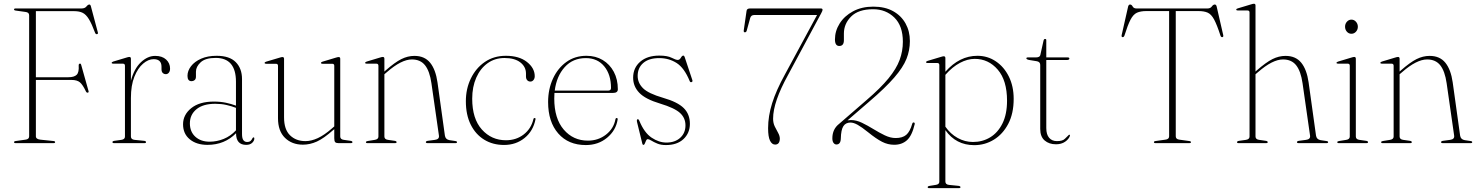

<svg xmlns="http://www.w3.org/2000/svg" viewBox="-20 -744 7678 998"><path d="M403.5 -700Q421 -700 429.2 -710.2Q437.5 -720.5 444.5 -720.5Q450 -720.5 452.5 -711L488.5 -576Q491 -568 484.5 -566.5Q478 -565 474.5 -573Q457 -620 442.2 -644.2Q427.5 -668.5 410 -677.2Q392.5 -686 366.5 -686H166.5V-342.5H335Q365.5 -342.5 378.5 -355.2Q391.5 -368 389 -403.5Q389 -412 394 -413Q400 -415.5 402.5 -405L440 -271.5Q442.5 -263.5 436.5 -262.5Q430.5 -261.5 427 -268Q410 -304 395.2 -316.2Q380.5 -328.5 352 -328.5H166.5V-35.5Q166.5 -20.5 190.5 -18L257.5 -11Q266.5 -10.5 266.5 -5Q266.5 0 258.5 0H61Q53 0 53 -5Q53 -10 62 -11L112 -18Q131.5 -20 131.5 -35.5V-664.5Q131.5 -680 112 -682L62 -689Q53 -690 53 -695Q53 -700 61 -700Z M660.5 -438.5V-324Q677 -387 712.2 -420.2Q747.5 -453.5 786.5 -453.5Q823 -453.5 843.5 -434.5Q864 -415.5 864 -387.5Q864 -374.5 857.8 -366.5Q851.5 -358.5 842 -358.5Q832.5 -358.5 826 -364.8Q819.5 -371 819.5 -384V-397Q819.5 -436.5 778.5 -436.5Q751 -436.5 723.8 -413.2Q696.5 -390 678.5 -345.2Q660.5 -300.5 660.5 -234.5V-34.5Q660.5 -19 679.5 -17L729 -12Q739 -11 739 -5Q739 0 730.5 0H572.5Q564.5 0 564.5 -5.5Q564.5 -10.5 574.5 -12L610.5 -17Q629.5 -19.5 629.5 -34V-402Q629.5 -413 619 -413H568.5Q560.5 -413 560.5 -417.5Q560.5 -421 568.5 -424L636.5 -444.5Q647 -448 652.5 -448Q660.5 -448 660.5 -438.5Z M931.5 -98Q931.5 -147.5 974 -181.8Q1016.5 -216 1091.5 -216Q1126 -216 1154.2 -210Q1182.5 -204 1206.5 -195V-319Q1206.5 -443 1101 -443Q1047.5 -443 1023 -420.2Q998.5 -397.5 998.5 -371.5V-346Q998.5 -333.5 991.8 -327.8Q985 -322 976 -322Q954.5 -322 954.5 -349.5Q954.5 -376 973 -400Q991.5 -424 1025.5 -439Q1059.5 -454 1106 -454Q1173 -454 1205.5 -421Q1238 -388 1238 -333V-47.5Q1238 -24.5 1245.2 -15.2Q1252.5 -6 1264 -6Q1277 -6 1283 -12Q1289 -18 1292 -25Q1294.5 -30 1298 -30Q1302 -30 1302 -24Q1302 -12.5 1291 -1.8Q1280 9 1259.5 9Q1207 9 1207 -51.5Q1147.5 9 1058.5 9Q1001.5 9 966.5 -19.8Q931.5 -48.5 931.5 -98ZM967 -103Q967 -59 995.5 -33.2Q1024 -7.5 1069.5 -7.5Q1107 -7.5 1142.8 -22Q1178.5 -36.5 1206.5 -66.5V-183.5Q1183 -192.5 1156.5 -198.5Q1130 -204.5 1099 -204.5Q1035.5 -204.5 1001.2 -176.2Q967 -148 967 -103Z M1425 -129.5V-402Q1425 -412.5 1414 -412.5H1363.5Q1355.5 -412.5 1355.5 -417Q1355.5 -421 1363.5 -423.5L1432.5 -444Q1443 -447.5 1448 -447.5Q1456.5 -447.5 1456.5 -438.5V-134Q1456.5 -71 1487.5 -40.8Q1518.5 -10.5 1567.5 -10.5Q1598 -10.5 1631.8 -26Q1665.5 -41.5 1705.5 -76.5L1717.5 -87V-402Q1717.5 -412.5 1707 -412.5H1656.5Q1648.5 -412.5 1648.5 -417Q1648.5 -421 1656.5 -423.5L1724.5 -444Q1735.5 -447.5 1740.5 -447.5Q1748.5 -447.5 1748.5 -438.5V-34.5Q1748.5 -19.5 1767.5 -17L1802 -12Q1812 -10.5 1812 -5Q1812 0 1803.5 0H1739Q1727 0 1722.2 -5.2Q1717.5 -10.5 1717.5 -25.5V-72.5L1712.5 -68.5Q1663 -24.5 1627 -8.2Q1591 8 1554.5 8Q1497.5 8 1461.2 -27.5Q1425 -63 1425 -129.5Z M1978 -438.5V-372L1984 -377.5Q2032.5 -420 2066 -436.8Q2099.5 -453.5 2134 -453.5Q2187 -453.5 2215.8 -418Q2244.5 -382.5 2254 -316L2292.5 -39.5Q2295.5 -19 2316.5 -15.5L2346.5 -11Q2355.5 -10 2355.5 -5Q2355.5 0 2347.5 0H2202.5Q2193.5 0 2193.5 -5Q2193.5 -10.5 2203.5 -12L2240.5 -17Q2264.5 -20 2261.5 -39.5L2222.5 -311.5Q2213.5 -374 2189.5 -404.5Q2165.5 -435 2121 -435Q2066.5 -435 1991 -369L1978 -358V-34.5Q1978 -19.5 1997 -17L2031.5 -12Q2041.5 -10.5 2041.5 -5Q2041.5 0 2033 0H1889.5Q1882 0 1882 -5Q1882 -9.5 1891 -11L1928 -17Q1947 -20 1947 -34V-402Q1947 -413 1936.5 -413H1886Q1878 -413 1878 -417.5Q1878 -421 1886 -424L1954 -444.5Q1964.5 -448 1970 -448Q1978 -448 1978 -438.5Z M2759.5 -348Q2759.5 -336 2753 -328Q2746.5 -320 2737 -320Q2727 -320 2720.5 -327Q2714 -334 2714 -346.5V-361.5Q2714 -397 2684.5 -419.8Q2655 -442.5 2602.5 -442.5Q2552 -442.5 2514.2 -415.2Q2476.5 -388 2455.5 -340.2Q2434.5 -292.5 2434.5 -231Q2434.5 -127 2484.5 -71Q2534.5 -15 2610 -15Q2663 -15 2701.8 -44.8Q2740.5 -74.5 2752.5 -124Q2753.5 -130.5 2759 -130.5Q2764.5 -130.5 2763.5 -124Q2751.5 -63 2706.8 -26.8Q2662 9.5 2600 9.5Q2541.5 9.5 2496.8 -18Q2452 -45.5 2426.8 -96.2Q2401.5 -147 2401.5 -218Q2401.5 -282.5 2427.5 -336.2Q2453.5 -390 2500.2 -422Q2547 -454 2609.5 -454Q2678.5 -454 2719 -422Q2759.5 -390 2759.5 -348Z M3191.5 -280Q3191.5 -261 3166.5 -261H2862Q2861 -247 2861 -232Q2861 -128 2910.2 -70.5Q2959.5 -13 3036 -13Q3089.5 -13 3129.8 -44.2Q3170 -75.5 3179 -124Q3180 -130.5 3185 -130.5Q3191.5 -130.5 3190.5 -123Q3181.5 -66 3135.5 -28Q3089.5 10 3025 10Q2934.5 10 2881.8 -50.2Q2829 -110.5 2829 -213.5Q2829 -280 2854 -334.8Q2879 -389.5 2923.8 -421.8Q2968.5 -454 3028.5 -454Q3076 -454 3112.8 -432Q3149.5 -410 3170.5 -370.8Q3191.5 -331.5 3191.5 -280ZM3025 -442Q2957.5 -442 2915.2 -395Q2873 -348 2863.5 -273H3140.5Q3156 -273 3156 -286.5Q3156 -356.5 3120.8 -399.2Q3085.5 -442 3025 -442Z M3444 -3Q3488.5 -3 3515.8 -27.8Q3543 -52.5 3543 -92.5Q3543 -131 3514.5 -157Q3486 -183 3411.5 -205.5Q3334.5 -228.5 3302.8 -261.8Q3271 -295 3271 -340Q3271 -391.5 3307.8 -423.2Q3344.5 -455 3407 -455Q3449 -455 3471 -443.8Q3493 -432.5 3503 -432.5Q3512.5 -432.5 3519 -443.8Q3525.5 -455 3531.5 -455Q3536 -455 3538.5 -448.5L3578 -330Q3582 -320 3575.5 -317.5Q3568.5 -314.5 3565 -322.5Q3537 -391 3497 -416.5Q3457 -442 3407 -442Q3353 -442 3323.8 -416.8Q3294.5 -391.5 3294.5 -349.5Q3294.5 -313.5 3322 -285.8Q3349.5 -258 3427 -235.5Q3502 -214 3534 -182.2Q3566 -150.5 3566 -100.5Q3566 -52.5 3532.8 -21.2Q3499.5 10 3441.5 10Q3415 10 3396.5 2.2Q3378 -5.5 3366 -13Q3354 -20.5 3346.5 -20.5Q3341.5 -20.5 3338.2 -13.2Q3335 -6 3332 1.5Q3329 9 3325 9Q3320 9 3319 3.5L3292 -106.5Q3288 -122 3293.5 -124Q3299.5 -126 3303.5 -115.5Q3329 -54 3367 -28.5Q3405 -3 3444 -3Z M4033.5 -22.5Q4032.5 7.5 4009 7.5Q3992.5 7.5 3982.5 -12.8Q3972.5 -33 3972.5 -77.5Q3972.5 -140.5 3993.5 -207.5Q4014.5 -274.5 4060 -357L4227 -666H3900.5Q3884 -666 3879.5 -650.5L3861 -583.5Q3858.5 -576 3851.5 -576Q3844.5 -576.5 3846 -586.5L3860.5 -687Q3862 -700 3878 -700H4247Q4255.5 -700 4255.5 -693Q4255.5 -690.5 4254.2 -686.8Q4253 -683 4248.5 -675L4075 -352Q4038 -285 4018.2 -228.2Q3998.5 -171.5 3998.5 -127Q3998.5 -104.5 4007.2 -86.5Q4016 -68.5 4024.8 -53Q4033.5 -37.5 4033.5 -22.5Z M4306.5 -25Q4306.5 -73 4342 -100.5L4484 -223.5Q4557.5 -286.5 4598.5 -336.8Q4639.5 -387 4656.2 -432.5Q4673 -478 4673 -527Q4673 -609.5 4628.8 -652.8Q4584.5 -696 4518.5 -696Q4442 -696 4404.2 -658.2Q4366.5 -620.5 4366.5 -569.5V-535Q4366.5 -505 4342.5 -505Q4320 -505 4320 -539Q4320 -583 4344.5 -622Q4369 -661 4414 -685.2Q4459 -709.5 4519.5 -709.5Q4580 -709.5 4622.2 -686Q4664.5 -662.5 4687 -622Q4709.5 -581.5 4709.5 -530.5Q4709.5 -482.5 4691.8 -438Q4674 -393.5 4628.2 -340.8Q4582.5 -288 4499 -216.5L4385.5 -118.5Q4394 -120 4403 -120Q4431 -120 4460.5 -105.8Q4490 -91.5 4520 -73Q4550 -54.5 4579.2 -40.5Q4608.5 -26.5 4635.5 -26.5Q4671 -26.5 4690.5 -43Q4710 -59.5 4722 -101.5Q4724 -108 4729.5 -107.5Q4736 -106.5 4734.5 -98.5Q4720.5 -38.5 4694.2 -15Q4668 8.5 4628 8.5Q4595 8.5 4564.8 -7Q4534.5 -22.5 4492.5 -56.5Q4459 -83.5 4438 -95.2Q4417 -107 4400.5 -107Q4376 -107 4363.8 -88.2Q4351.5 -69.5 4350.5 -23.5Q4349.5 7 4327.5 7Q4319 7 4312.8 -1Q4306.5 -9 4306.5 -25Z M4894 -442V-371Q4967 -454 5060.5 -454Q5113.5 -454 5156.2 -425.2Q5199 -396.5 5224 -346Q5249 -295.5 5249 -230Q5249 -154 5220.8 -100.2Q5192.5 -46.5 5146 -18Q5099.5 10.5 5044 10.5Q4949 10.5 4894 -67.5V199.5Q4894 215 4912.5 217L4962 222Q4972.5 223.5 4972.5 229Q4972.5 234 4963.5 234H4810Q4802 234 4802 229Q4802 223.5 4813 222L4844 217Q4862.5 214.5 4862.5 200.5V-405.5Q4862.5 -416.5 4852 -416.5H4801.5Q4793.5 -416.5 4793.5 -421Q4793.5 -424.5 4801.5 -427.5L4870 -448Q4880.5 -451.5 4885.5 -451.5Q4894 -451.5 4894 -442ZM5046.5 -438Q5009 -438 4969.8 -417.2Q4930.5 -396.5 4894 -355V-85.5Q4920.5 -47.5 4958 -26.8Q4995.5 -6 5037.5 -6Q5087 -6 5127 -30.2Q5167 -54.5 5190.8 -102.5Q5214.5 -150.5 5214.5 -220.5Q5214.5 -326 5166.2 -382Q5118 -438 5046.5 -438Z M5370.5 -425.5 5328.5 -432.5Q5315 -435.5 5315 -440.5Q5315 -445.5 5322 -445.5H5363.5Q5385 -445.5 5387.5 -458L5404 -532Q5406 -541.5 5412 -541.5Q5418.5 -541.5 5418.5 -535.5V-445.5H5530Q5538.5 -445.5 5538.5 -439.5Q5538.5 -432 5524 -432H5418.5V-78.5Q5418.5 -45 5433.2 -27.8Q5448 -10.5 5474 -10.5Q5503.5 -10.5 5515 -22.5Q5526.5 -34.5 5536.5 -43.5Q5542 -45 5541.5 -38Q5535.5 -20.5 5516.2 -7.2Q5497 6 5469 6Q5433 6 5410 -13.8Q5387 -33.5 5387 -74V-406.5Q5387 -422 5370.5 -425.5Z M5887.5 -700H6256.5Q6271.5 -700 6278.8 -710.2Q6286 -720.5 6294.5 -720.5Q6301.5 -720.5 6304 -710.5L6338 -562.5Q6340.5 -552 6334 -551Q6327 -550 6324 -558.5Q6305.5 -615.5 6290.8 -642.8Q6276 -670 6257.5 -678.2Q6239 -686.5 6209.5 -686.5H6091.5V-35.5Q6091.5 -20 6111 -18L6161 -11Q6170.5 -10 6170.5 -5Q6170.5 0 6162 0H5986Q5978 0 5978 -5Q5978 -10 5987 -11L6037 -18Q6057 -20 6057 -35.5V-686.5H5939Q5908.5 -686.5 5889.5 -677.8Q5870.5 -669 5856.2 -641.5Q5842 -614 5824.5 -558.5Q5821 -550 5814.5 -551Q5808 -552 5810.5 -562.5L5844 -710.5Q5847 -720.5 5854 -720.5Q5862 -720.5 5867.5 -710.2Q5873 -700 5887.5 -700Z M6506 -715.5V-372L6512 -377.5Q6560.5 -420 6594 -436.8Q6627.5 -453.5 6662 -453.5Q6715 -453.5 6743.8 -418Q6772.5 -382.5 6782 -316L6820.5 -39.5Q6823.5 -19 6844.5 -15.5L6874.5 -11Q6883.5 -10 6883.5 -5Q6883.5 0 6875.5 0H6730.5Q6721.5 0 6721.5 -5Q6721.5 -10.5 6731.5 -12L6768.5 -17Q6792.5 -20 6789.5 -39.5L6750.5 -311.5Q6741.5 -374 6717.5 -404.5Q6693.5 -435 6649 -435Q6594.5 -435 6519 -369L6506 -358V-34.5Q6506 -19.5 6525 -17L6559.5 -12Q6569.5 -10.5 6569.5 -5Q6569.5 0 6561 0H6417.5Q6410 0 6410 -5Q6410 -10.5 6421 -12L6456 -17Q6475 -20 6475 -34V-679Q6475 -689.5 6464.5 -689.5H6414Q6406 -689.5 6406 -694Q6406 -698.5 6414 -700.5L6482 -721Q6492.5 -724.5 6498 -724.5Q6506 -724.5 6506 -715.5Z M7004.5 -568.5Q6990.5 -568.5 6981 -579.2Q6971.5 -590 6971.5 -605Q6971.5 -620.5 6981.2 -631.2Q6991 -642 7004.5 -642Q7018.5 -642 7028.2 -631Q7038 -620 7038 -605Q7038 -590 7028.2 -579.2Q7018.5 -568.5 7004.5 -568.5ZM7027.5 -438.5V-34.5Q7027.5 -19.5 7046 -17L7081 -12Q7091 -10.5 7091 -5Q7091 0 7082.5 0H6939Q6931 0 6931 -5Q6931 -9.5 6940.5 -11L6977.5 -17Q6996 -20 6996 -34V-402Q6996 -413 6986 -413H6935.5Q6927 -413 6927 -417.5Q6927 -421 6935.5 -424L7003.5 -444.5Q7014 -448 7019.5 -448Q7027.5 -448 7027.5 -438.5Z M7255 -438.5V-372L7261 -377.5Q7309.5 -420 7343 -436.8Q7376.5 -453.5 7411 -453.5Q7464 -453.5 7492.8 -418Q7521.5 -382.5 7531 -316L7569.5 -39.5Q7572.5 -19 7593.5 -15.5L7623.5 -11Q7632.5 -10 7632.5 -5Q7632.5 0 7624.5 0H7479.5Q7470.5 0 7470.5 -5Q7470.5 -10.5 7480.5 -12L7517.5 -17Q7541.5 -20 7538.5 -39.5L7499.5 -311.5Q7490.5 -374 7466.5 -404.5Q7442.5 -435 7398 -435Q7343.5 -435 7268 -369L7255 -358V-34.5Q7255 -19.5 7274 -17L7308.5 -12Q7318.5 -10.5 7318.5 -5Q7318.5 0 7310 0H7166.5Q7159 0 7159 -5Q7159 -9.5 7168 -11L7205 -17Q7224 -20 7224 -34V-402Q7224 -413 7213.5 -413H7163Q7155 -413 7155 -417.5Q7155 -421 7163 -424L7231 -444.5Q7241.5 -448 7247 -448Q7255 -448 7255 -438.5Z"/></svg>

Font: Fraunces 72pt Thin
Style: Regular
Weight: 100
Version: Version 1.000;[b76b70a41]